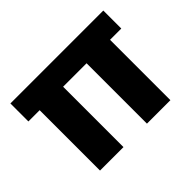

<svg xmlns="http://www.w3.org/2000/svg" viewBox="-111 -685 868 868"><g transform="rotate(-45 323.5 -250.5)"><path d="M98 0V-386H26V-501H620V-386H548V0H398V-386H248V0Z"/></g></svg>

Font: DM Sans 18pt Black
Style: Regular
Weight: 900
Designer: Colophon Foundry, Jonny Pinhorn
Foundry: Colophon Foundry
Version: Version 4.004;gftools[0.9.30]